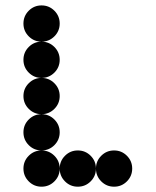

<svg xmlns="http://www.w3.org/2000/svg" viewBox="-20 -704 587 724"><path d="M205.1 -615.2Q205.1 -586.9 185.1 -566.9Q165 -546.9 136.7 -546.9Q108.4 -546.9 88.4 -566.9Q68.4 -586.9 68.4 -615.2Q68.4 -643.6 88.4 -663.6Q108.4 -683.6 136.7 -683.6Q165 -683.6 185.1 -663.6Q205.1 -643.6 205.1 -615.2ZM205.1 -478.5Q205.1 -450.2 185.1 -430.2Q165 -410.2 136.7 -410.2Q108.4 -410.2 88.4 -430.2Q68.4 -450.2 68.4 -478.5Q68.4 -506.8 88.4 -526.9Q108.4 -546.9 136.7 -546.9Q165 -546.9 185.1 -526.9Q205.1 -506.8 205.1 -478.5ZM205.1 -341.8Q205.1 -313.5 185.1 -293.5Q165 -273.4 136.7 -273.4Q108.4 -273.4 88.4 -293.5Q68.4 -313.5 68.4 -341.8Q68.4 -370.1 88.4 -390.1Q108.4 -410.2 136.7 -410.2Q165 -410.2 185.1 -390.1Q205.1 -370.1 205.1 -341.8ZM205.1 -205.1Q205.1 -176.8 185.1 -156.7Q165 -136.7 136.7 -136.7Q108.4 -136.7 88.4 -156.7Q68.4 -176.8 68.4 -205.1Q68.4 -233.4 88.4 -253.4Q108.4 -273.4 136.7 -273.4Q165 -273.4 185.1 -253.4Q205.1 -233.4 205.1 -205.1ZM205.1 -68.4Q205.1 -40 185.1 -20Q165 0 136.7 0Q108.4 0 88.4 -20Q68.4 -40 68.4 -68.4Q68.4 -96.7 88.4 -116.7Q108.4 -136.7 136.7 -136.7Q165 -136.7 185.1 -116.7Q205.1 -96.7 205.1 -68.4ZM341.8 -68.4Q341.8 -40 321.8 -20Q301.8 0 273.4 0Q245.1 0 225.1 -20Q205.1 -40 205.1 -68.4Q205.1 -96.7 225.1 -116.7Q245.1 -136.7 273.4 -136.7Q301.8 -136.7 321.8 -116.7Q341.8 -96.7 341.8 -68.4ZM478.5 -68.4Q478.5 -40 458.5 -20Q438.5 0 410.2 0Q381.8 0 361.8 -20Q341.8 -40 341.8 -68.4Q341.8 -96.7 361.8 -116.7Q381.8 -136.7 410.2 -136.7Q438.5 -136.7 458.5 -116.7Q478.5 -96.7 478.5 -68.4Z"/></svg>

Font: DatDot
Style: Bold
Weight: 700
Designer: GGBot
Version: 1.00